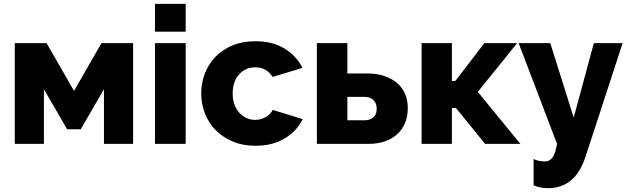

<svg xmlns="http://www.w3.org/2000/svg" viewBox="-20 -750 3274 1001"><path d="M366 -276 509 -525H674V0H522V-285L401 -76H330L209 -285V0H57V-525H223Z M788 0V-525H948V0ZM788 -585V-730H948V-585Z M1029 -263Q1029 -317 1048 -366.5Q1067 -416 1103 -453.5Q1139 -491 1191.5 -513Q1244 -535 1311 -535Q1402 -535 1464 -496.5Q1526 -458 1557 -396L1401 -349Q1370 -399 1310 -399Q1260 -399 1226.5 -362Q1193 -325 1193 -263Q1193 -232 1202 -206.5Q1211 -181 1227 -163Q1243 -145 1264.5 -135Q1286 -125 1310 -125Q1340 -125 1365 -139.5Q1390 -154 1402 -177L1558 -129Q1529 -68 1465.5 -29Q1402 10 1311 10Q1245 10 1192.5 -12.5Q1140 -35 1103.5 -72.5Q1067 -110 1048 -159.5Q1029 -209 1029 -263Z M1632 -525H1791V-367H1895Q1943 -367 1981.5 -354.5Q2020 -342 2048 -319Q2076 -296 2091 -262.5Q2106 -229 2106 -187Q2106 -143 2091.5 -108.5Q2077 -74 2050.5 -50Q2024 -26 1986.5 -13Q1949 0 1903 0H1632ZM1881 -123Q1910 -123 1927 -138.5Q1944 -154 1944 -183Q1944 -212 1926.5 -228.5Q1909 -245 1881 -245H1791V-123Z M2505 -525H2676L2471 -271L2693 0H2509L2357 -187H2336V0H2178V-525H2336V-328H2354Z M2762 79Q2779 87 2794.5 89.5Q2810 92 2821 92Q2844 92 2859.5 72.5Q2875 53 2884 0L2684 -525H2849L2971 -137L3076 -525H3226L3033 66Q3005 151 2956 191Q2907 231 2838 231Q2818 231 2798.5 227.5Q2779 224 2762 216Z"/></svg>

Font: Boldmen
Style: Bold
Weight: 700
Designer: Matt McInerney, Pablo Impallari, Rodrigo Fuenzalida
Foundry: LIVING CONCEPT
Version: Version 1.000